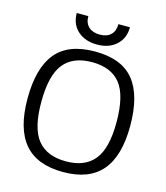

<svg xmlns="http://www.w3.org/2000/svg" viewBox="-124 -933 902 1042"><g transform="rotate(15 327.5 -411.5)"><path d="M177 -838H242Q242 -799 265 -778Q288 -757 327 -757Q367 -757 389 -778Q411 -799 411 -838H476Q476 -776 435 -738.5Q394 -701 327 -701Q260 -701 218.5 -738Q177 -775 177 -838ZM39 -321Q39 -492 108.5 -577Q178 -662 328 -662Q478 -662 547 -577Q616 -492 616 -321Q616 -152 545 -68.5Q474 15 328 15Q181 15 110 -68.5Q39 -152 39 -321ZM539 -321Q539 -471 487 -536.5Q435 -602 328 -602Q220 -602 168 -536.5Q116 -471 116 -321Q116 -174 168.5 -109.5Q221 -45 328 -45Q434 -45 486.5 -109.5Q539 -174 539 -321Z"/></g></svg>

Font: Pridi Light
Style: Regular
Weight: 300
Designer: Katatrad Team
Foundry: CadsonDemak
Version: Version 1.003